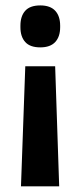

<svg xmlns="http://www.w3.org/2000/svg" viewBox="-20 -522 289 691"><path d="M193 148.5 178.5 -283.5H71L55.5 148.5ZM125 -502.5Q88 -502.5 70.8 -483.2Q53.5 -464 53.5 -429.5V-424Q53.5 -390 70.8 -370.8Q88 -351.5 125 -351.5Q161 -351.5 178.8 -370.8Q196.5 -390 196.5 -424V-429.5Q196.5 -464 178.8 -483.2Q161 -502.5 125 -502.5Z"/></svg>

Font: Anek Malayalam SemiBold
Style: Regular
Weight: 600
Version: Version 1.003